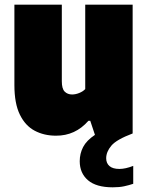

<svg xmlns="http://www.w3.org/2000/svg" viewBox="-20 -570 630 820"><path d="M219 9.5Q168 9.5 128 -11.8Q88 -33 64.8 -80.5Q41.5 -128 41.5 -206.5V-550H244V-223Q244 -191 256.2 -178.8Q268.5 -166.5 288 -166.5Q302.5 -166.5 318.2 -172.8Q334 -179 344 -189.5V-550H546.5V0Q477.5 26 455.5 52.2Q433.5 78.5 433.5 106Q433.5 127 447.5 139.2Q461.5 151.5 490 151.5Q515.5 151.5 549 138.5V215Q531 221 510.5 225.5Q490 230 461.5 230Q391 230 355.8 199.8Q320.5 169.5 320.5 118.5Q320.5 86 335 58Q349.5 30 385.5 6L365.5 -54H357.5Q301.5 10 219 9.5Z"/></svg>

Font: Encode Sans Semi Condensed Black
Style: Regular
Weight: 900
Width: 4
Designer: Multiple Designers
Foundry: Impallari Type
Version: Version 3.000; ttfautohint (v1.8.3) -l 8 -r 50 -G 200 -x 14 